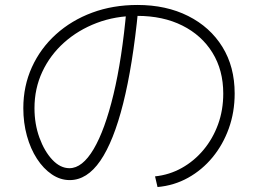

<svg xmlns="http://www.w3.org/2000/svg" viewBox="-20 -742 1040 774"><path d="M605 -31Q663 -37 713 -65Q763 -93 800.5 -138Q838 -183 859 -240.5Q880 -298 880 -365Q880 -459 836.5 -529.5Q793 -600 715 -639Q637 -678 533 -678Q445 -678 370 -649.5Q295 -621 238.5 -570.5Q182 -520 150.5 -452.5Q119 -385 119 -306Q119 -242 139 -187Q159 -132 191 -98Q223 -64 260 -64Q312 -64 357.5 -141Q403 -218 437.5 -361.5Q472 -505 490 -706L537 -702Q515 -478 476.5 -325Q438 -172 384.5 -94Q331 -16 261 -16Q223 -16 189 -39Q155 -62 129 -102Q103 -142 88.5 -194.5Q74 -247 74 -306Q74 -395 108.5 -471Q143 -547 205.5 -603.5Q268 -660 351.5 -691Q435 -722 534 -722Q650 -722 738.5 -677.5Q827 -633 876.5 -553Q926 -473 926 -365Q926 -290 902.5 -224.5Q879 -159 837 -108Q795 -57 738.5 -25.5Q682 6 615 12Z"/></svg>

Font: M PLUS 1 Code Light
Style: Regular
Weight: 300
Designer: Coji Morishita
Foundry: UNDERFOREST DESIGN
Version: Version 1.002